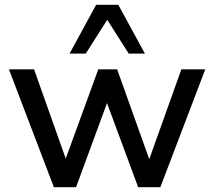

<svg xmlns="http://www.w3.org/2000/svg" viewBox="-20 -775 886 795"><path d="M203 0 17 -488H121L264 -85H240L387 -488H465L609 -85H587L731 -488H830L644 0H552L398 -416H448L295 0ZM268 -553 378 -755H470L580 -553H513L424 -693L335 -553Z"/></svg>

Font: Nunito Sans 12pt ExtraLight SemiBold
Style: Regular
Weight: 600
Version: Version 3.101;gftools[0.9.27]